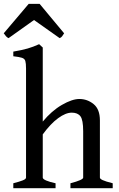

<svg xmlns="http://www.w3.org/2000/svg" viewBox="-44 -989 626 1009"><path d="M326.2 0V-25.9Q393.1 -43.5 393.1 -55.7V-299.3Q393.1 -358.9 378.7 -377.9Q364.3 -397 333 -397Q301.3 -397 261.5 -367.9Q221.7 -338.9 180.7 -282.7V-55.7Q180.7 -48.3 198.5 -40.5Q216.3 -32.7 248 -25.9V0H25.9V-25.9Q58.1 -34.2 75.4 -41Q92.8 -47.9 92.8 -55.7V-628.9Q92.8 -656.2 89.1 -668.5Q85.4 -680.7 71.3 -685.3Q57.1 -689.9 25.9 -693.4V-717.8Q71.8 -725.6 101.3 -734.1Q130.9 -742.7 161.6 -756.8L180.7 -739.3V-350.1Q227.5 -406.7 281.2 -437.7Q335 -468.8 373 -468.8Q415 -468.8 448 -441.9Q481 -415 481 -356V-55.7Q481 -49.3 495.4 -42.5Q509.8 -35.6 548.3 -25.9V0ZM293 -814Q287.1 -804.7 282.5 -798.3Q277.8 -792 269.5 -788.6L134.8 -883.8L1 -788.6Q-6.8 -792 -12.2 -798.3Q-17.6 -804.7 -24.4 -814L106.9 -968.8H164.1Z"/></svg>

Font: Gentium Book Plus
Style: Regular
Weight: 400
Designer: Victor Gaultney, Annie Olsen, Iska Routamaa, Becca Hirsbrunner
Foundry: SIL International
Version: Version 6.101